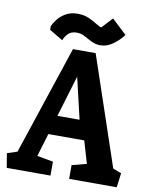

<svg xmlns="http://www.w3.org/2000/svg" viewBox="-101 -962 818 1033"><g transform="rotate(10 308.0 -445.5)"><path d="M8 0 -5 -78 50 -96 248 -691H372L573 -96L619 -78L609 0H349V-75L429 -96L393 -218H197L159 -92L247 -76V0ZM228 -323H349L296 -549ZM183 -728 109 -772V-791Q115 -807 131 -828.5Q147 -850 174.5 -866.5Q202 -883 241 -883Q276 -883 303.5 -870.5Q331 -858 350 -845.5Q369 -833 378 -833L432 -891L513 -815Q491 -785 458 -761Q425 -737 390 -737Q367 -737 350 -744Q333 -751 318.5 -759.5Q304 -768 288.5 -775Q273 -782 252 -782Q223 -782 206 -764.5Q189 -747 183 -728Z"/></g></svg>

Font: Kreon Light
Style: Regular
Weight: 300
Designer: Julia Petretta
Foundry: Julia Petretta and Eli Heuer
Version: Version 2.002